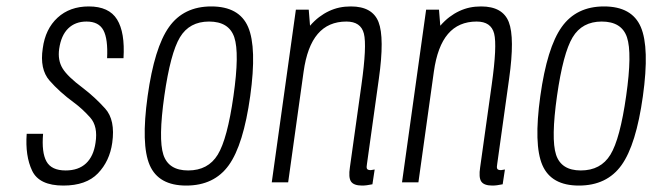

<svg xmlns="http://www.w3.org/2000/svg" viewBox="-20 -567 2028 597"><path d="M329 -123Q339 -194 307 -229.5Q275 -265 237 -294Q190 -329 174.5 -354.5Q159 -380 164 -415Q170 -457 192 -478.5Q214 -500 249 -500Q287 -500 301.5 -473Q316 -446 313 -386H364Q369 -466 344 -506.5Q319 -547 256 -547Q197 -547 159 -512Q121 -477 113 -417Q103 -352 134 -316.5Q165 -281 210 -248Q236 -229 260.5 -201.5Q285 -174 277 -123Q271 -81 247.5 -59Q224 -37 184 -37Q140 -37 124.5 -65Q109 -93 114 -151H63Q58 -82 80 -36Q102 10 177 10Q248 10 284.5 -28Q321 -66 329 -123Z M439 -268Q418 -117 445.5 -53.5Q473 10 559 10Q646 10 691.5 -53.5Q737 -117 758 -268Q779 -419 751.5 -483Q724 -547 637 -547Q551 -547 505.5 -483Q460 -419 439 -268ZM491 -269Q510 -402 539.5 -451Q569 -500 630 -500Q692 -500 708.5 -451Q725 -402 706 -269Q687 -135 657 -86Q627 -37 565 -37Q504 -37 488 -86Q472 -135 491 -269Z M1057 -500Q1102 -500 1111.5 -462.5Q1121 -425 1104 -304L1068 -47Q1063 -15 1071.5 -2.5Q1080 10 1106 10Q1113 10 1120.5 9Q1128 8 1138 6L1145 -40Q1135 -38 1133 -38Q1123 -38 1121 -42.5Q1119 -47 1121 -57L1158 -322Q1176 -450 1157 -498.5Q1138 -547 1071 -547Q1052 -547 1035.5 -543.5Q1019 -540 1003 -532.5Q987 -525 972.5 -514Q958 -503 944 -487L940 -537H900L825 0H876L924 -344Q935 -423 968 -461.5Q1001 -500 1057 -500Z M1462 -500Q1507 -500 1516.5 -462.5Q1526 -425 1509 -304L1473 -47Q1468 -15 1476.5 -2.5Q1485 10 1511 10Q1518 10 1525.5 9Q1533 8 1543 6L1550 -40Q1540 -38 1538 -38Q1528 -38 1526 -42.5Q1524 -47 1526 -57L1563 -322Q1581 -450 1562 -498.5Q1543 -547 1476 -547Q1457 -547 1440.5 -543.5Q1424 -540 1408 -532.5Q1392 -525 1377.5 -514Q1363 -503 1349 -487L1345 -537H1305L1230 0H1281L1329 -344Q1340 -423 1373 -461.5Q1406 -500 1462 -500Z M1660 -268Q1639 -117 1666.5 -53.5Q1694 10 1780 10Q1867 10 1912.5 -53.5Q1958 -117 1979 -268Q2000 -419 1972.5 -483Q1945 -547 1858 -547Q1772 -547 1726.5 -483Q1681 -419 1660 -268ZM1712 -269Q1731 -402 1760.5 -451Q1790 -500 1851 -500Q1913 -500 1929.5 -451Q1946 -402 1927 -269Q1908 -135 1878 -86Q1848 -37 1786 -37Q1725 -37 1709 -86Q1693 -135 1712 -269Z"/></svg>

Font: Secuela Light
Style: Italic
Weight: 300
Italic angle: -8°
Designer: Fernando Haro
Foundry: deFharo
Version: Version 1.708